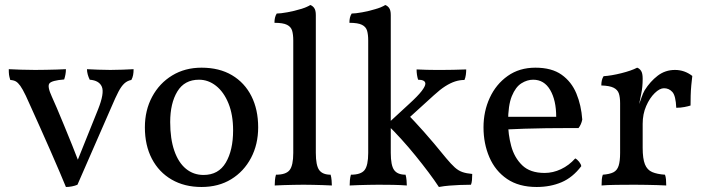

<svg xmlns="http://www.w3.org/2000/svg" viewBox="-20 -737 2802 766"><path d="M243 9Q235 -11 218.5 -49.5Q202 -88 181.5 -135Q161 -182 140.5 -227.5Q120 -273 104.5 -307.5Q89 -342 83 -355Q70 -382 61 -394.5Q52 -407 43.5 -412Q35 -417 21 -418Q17 -431 16 -439Q15 -447 15 -461Q36 -460 62.5 -459Q89 -458 120 -458Q141 -458 163.5 -458.5Q186 -459 206.5 -459.5Q227 -460 243 -461Q243 -450 241 -439.5Q239 -429 236 -420Q186 -416 177 -404Q168 -392 187 -351Q194 -336 207 -305.5Q220 -275 236 -236Q252 -197 268 -157.5Q284 -118 296 -86H285Q311 -151 332 -203Q353 -255 371 -300Q397 -365 386.5 -390.5Q376 -416 338 -419Q333 -429 330 -440Q327 -451 327 -461Q347 -460 372 -459Q397 -458 420 -458Q443 -458 469 -459Q495 -460 513 -461Q513 -448 511 -437.5Q509 -427 504 -418Q488 -415 476 -404Q464 -393 452.5 -371Q441 -349 424 -309L289 0Q280 4 267.5 6.5Q255 9 243 9Z M784 9Q716 9 665 -20.5Q614 -50 586 -103.5Q558 -157 558 -229Q558 -297 587 -351Q616 -405 667 -436Q718 -467 784 -467Q855 -467 905.5 -437Q956 -407 983 -353.5Q1010 -300 1010 -229Q1010 -161 981.5 -107Q953 -53 902.5 -22Q852 9 784 9ZM792 -39Q852 -39 881 -88.5Q910 -138 910 -217Q910 -279 891.5 -324.5Q873 -370 842 -394.5Q811 -419 774 -419Q716 -419 687.5 -372Q659 -325 659 -250Q659 -183 675.5 -135.5Q692 -88 722 -63.5Q752 -39 792 -39Z M1076 3Q1076 -7 1077 -18.5Q1078 -30 1081 -40Q1121 -40 1135.5 -58.5Q1150 -77 1150 -127V-575Q1150 -599 1145.5 -614.5Q1141 -630 1125 -638Q1109 -646 1075 -646Q1075 -657 1077 -666Q1079 -675 1084 -683Q1099 -683 1126.5 -688Q1154 -693 1180 -701Q1206 -709 1218 -717Q1227 -714 1233.5 -705Q1240 -696 1240 -677V-127Q1240 -77 1253.5 -58.5Q1267 -40 1299 -40Q1302 -30 1303 -17Q1304 -4 1304 3Q1287 2 1268 1.5Q1249 1 1229.5 0.5Q1210 0 1191 0Q1172 0 1151.5 0.5Q1131 1 1112 1.5Q1093 2 1076 3Z M1375 3Q1375 -7 1376 -18.5Q1377 -30 1380 -40Q1420 -40 1434.5 -58.5Q1449 -77 1449 -127V-575Q1449 -599 1444.5 -614.5Q1440 -630 1424 -638Q1408 -646 1374 -646Q1374 -657 1376 -666Q1378 -675 1383 -683Q1398 -683 1425.5 -688Q1453 -693 1479 -701Q1505 -709 1517 -717Q1526 -714 1532.5 -705Q1539 -696 1539 -677V-127Q1539 -77 1552.5 -58.5Q1566 -40 1598 -40Q1601 -30 1602 -17Q1603 -4 1603 3Q1577 1 1548 0.5Q1519 0 1490 0Q1471 0 1450.5 0.5Q1430 1 1411 1.5Q1392 2 1375 3ZM1731 9Q1714 -17 1690 -49Q1666 -81 1638 -115.5Q1610 -150 1580.5 -182.5Q1551 -215 1524 -241L1613 -323Q1647 -354 1662 -373.5Q1677 -393 1677 -403Q1677 -411 1669.5 -415Q1662 -419 1648 -419Q1645 -429 1643.5 -439Q1642 -449 1642 -460Q1664 -459 1682.5 -458.5Q1701 -458 1717 -458Q1733 -458 1746 -458Q1763 -458 1788 -458.5Q1813 -459 1840 -460Q1840 -450 1838.5 -438.5Q1837 -427 1833 -418Q1814 -418 1795.5 -412Q1777 -406 1756.5 -393Q1736 -380 1711 -357L1601 -257L1599 -289Q1634 -253 1671 -211.5Q1708 -170 1760 -106Q1780 -82 1794.5 -69Q1809 -56 1825 -50.5Q1841 -45 1864 -43Q1864 -29 1863 -18.5Q1862 -8 1859 0Q1835 0 1814 1Q1793 2 1773 3.5Q1753 5 1731 9Z M2121 9Q2050 9 2003 -23Q1956 -55 1932.5 -109.5Q1909 -164 1909 -229Q1909 -293 1934 -347Q1959 -401 2005.5 -434Q2052 -467 2116 -467Q2181 -467 2220.5 -439Q2260 -411 2279.5 -364Q2299 -317 2303 -260Q2299 -240 2288 -226Q2271 -226 2237 -226Q2203 -226 2160 -225.5Q2117 -225 2072 -223.5Q2027 -222 1987 -220V-271H2199Q2199 -337 2175 -378Q2151 -419 2107 -419Q2083 -419 2060 -404.5Q2037 -390 2022 -353.5Q2007 -317 2007 -250Q2007 -201 2019.5 -154.5Q2032 -108 2063.5 -77.5Q2095 -47 2153 -47Q2186 -47 2218 -62Q2250 -77 2275 -105Q2283 -101 2290.5 -91.5Q2298 -82 2299 -74Q2265 -29 2220.5 -10Q2176 9 2121 9Z M2544 -147Q2544 -104 2553 -81.5Q2562 -59 2582 -50.5Q2602 -42 2633 -40Q2636 -32 2637 -21.5Q2638 -11 2638 3Q2623 2 2602.5 1.5Q2582 1 2559 0.5Q2536 0 2512 0Q2477 0 2438.5 0.5Q2400 1 2380 3Q2380 -11 2381 -21.5Q2382 -32 2385 -40Q2412 -42 2427 -49.5Q2442 -57 2448 -75.5Q2454 -94 2454 -127V-227H2544ZM2544 -293V-214H2454V-325L2544 -423Q2544 -389 2538 -361.5Q2532 -334 2527 -307ZM2522 -301Q2533 -329 2539 -347Q2545 -365 2552 -377Q2574 -412 2604 -435Q2634 -458 2673 -458Q2711 -458 2742 -434Q2740 -418 2738 -397Q2736 -376 2735.5 -355Q2735 -334 2735 -316Q2726 -313 2710.5 -310Q2695 -307 2678 -307Q2676 -355 2662.5 -370Q2649 -385 2629 -385Q2612 -385 2592 -365.5Q2572 -346 2558 -314Q2544 -282 2544 -243ZM2454 -214V-325Q2454 -349 2449 -364Q2444 -379 2428 -387Q2412 -395 2379 -396Q2379 -407 2381 -416Q2383 -425 2388 -433Q2419 -435 2459 -445Q2499 -455 2522 -467Q2531 -464 2537.5 -454.5Q2544 -445 2544 -423Z"/></svg>

Font: Vollkorn
Style: Regular
Weight: 400
Designer: Friedrich Althausen
Foundry: Friedrich Althausen
Version: Version 5.001